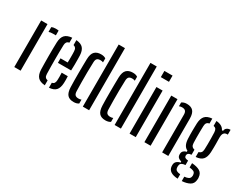

<svg xmlns="http://www.w3.org/2000/svg" viewBox="-102 -1387 2702 2142"><g transform="rotate(30 1249.0 -316.0)"><path d="M55.5 0V-600H137V0ZM190 -530.5V-591.5Q211 -602.5 243 -602.5Q252.5 -602.5 261.8 -601.8Q271 -601 280.5 -599.5V-538H244Q211.5 -538 190 -530.5Z M328.5 -123Q327.5 -159 326.8 -203.8Q326 -248.5 326 -296.5Q326 -344.5 326.5 -390.8Q327 -437 328.5 -476Q331.5 -540 360.5 -570.8Q389.5 -601.5 452 -606.5V-543Q429 -538.5 419.2 -524.2Q409.5 -510 409 -486Q407.5 -440 407 -394.2Q406.5 -348.5 406.5 -302.8Q406.5 -257 407 -210.2Q407.5 -163.5 409 -115Q409.5 -88 420 -74.5Q430.5 -61 452 -57V6.5Q388 1.5 359.8 -29.2Q331.5 -60 328.5 -123ZM505.5 6.5V-57Q526 -61.5 535.2 -75.2Q544.5 -89 545.5 -115.5Q546.5 -130.5 546.5 -156Q546.5 -181.5 545 -210H623.5Q625 -193 625.2 -166Q625.5 -139 624.5 -123Q621.5 -60 594.5 -29Q567.5 2 505.5 6.5ZM453.5 -284V-342H546Q547 -371 547 -400.8Q547 -430.5 546.8 -453.5Q546.5 -476.5 545.5 -486Q544.5 -512 534.5 -525.2Q524.5 -538.5 505.5 -543V-606.5Q567 -601.5 594.5 -570.5Q622 -539.5 624.5 -478.5Q625 -467.5 625.5 -435Q626 -402.5 625.8 -361.8Q625.5 -321 623.5 -284Z M712.5 -119Q711 -160 710.5 -207.2Q710 -254.5 710.2 -302.8Q710.5 -351 711 -397Q711.5 -443 712.5 -481Q714.5 -550 743.2 -578.8Q772 -607.5 824.5 -607.5Q844.5 -607.5 859.5 -603.5Q874.5 -599.5 886.5 -591V-540Q871 -547 851 -547Q820.5 -547 807.5 -533.2Q794.5 -519.5 793.5 -488.5Q791 -426.5 790.2 -359.5Q789.5 -292.5 790.2 -229.5Q791 -166.5 792.5 -116Q793.5 -81 807.5 -67.2Q821.5 -53.5 850.5 -53.5Q871.5 -53.5 886.5 -60V-10Q874 -1.5 858.5 3Q843 7.5 822.5 7.5Q767.5 7.5 741.2 -22.2Q715 -52 712.5 -119ZM938.5 0V-800H1019.5V0Z M1122 -119Q1120.5 -160 1120 -207.2Q1119.5 -254.5 1119.8 -302.8Q1120 -351 1120.5 -397Q1121 -443 1122 -481Q1124 -550 1152.8 -578.8Q1181.5 -607.5 1234 -607.5Q1254 -607.5 1269 -603.5Q1284 -599.5 1296 -591V-540Q1280.5 -547 1260.5 -547Q1230 -547 1217 -533.2Q1204 -519.5 1203 -488.5Q1200.5 -426.5 1199.8 -359.5Q1199 -292.5 1199.8 -229.5Q1200.5 -166.5 1202 -116Q1203 -81 1217 -67.2Q1231 -53.5 1260 -53.5Q1281 -53.5 1296 -60V-10Q1283.5 -1.5 1268 3Q1252.5 7.5 1232 7.5Q1177 7.5 1150.8 -22.2Q1124.5 -52 1122 -119ZM1348 0V-800H1429V0Z M1527.5 -720V-800H1632.5V-720ZM1540.5 0V-600H1620V0Z M1731.5 0V-600H1811.5V0ZM1960 0V-487Q1959.5 -519 1945.5 -533Q1931.5 -547 1901 -547Q1891 -547 1882 -545Q1873 -543 1865 -539.5V-588Q1877.5 -597.5 1893.5 -602.5Q1909.5 -607.5 1930 -607.5Q1985.5 -607.5 2012.2 -577.5Q2039 -547.5 2039.5 -481V0Z M2256.5 167.5Q2197 164.5 2165.5 143.8Q2134 123 2129.5 85Q2129 79 2128.8 72.8Q2128.5 66.5 2129 60Q2130.5 32.5 2149.8 16.2Q2169 0 2195.5 -4.5V-18.5Q2143.5 -31.5 2140.5 -70.5Q2139.5 -77.5 2140 -81Q2140.5 -84.5 2140.5 -90Q2141.5 -110.5 2157.2 -125.2Q2173 -140 2195 -143V-157.5Q2165.5 -171.5 2151 -200Q2136.5 -228.5 2134 -273.5Q2132.5 -304 2132 -327.8Q2131.5 -351.5 2131.8 -373.2Q2132 -395 2132.5 -419.8Q2133 -444.5 2134 -476Q2137.5 -539.5 2166 -570.5Q2194.5 -601.5 2256.5 -606.5V-543Q2233 -539 2222.5 -524.5Q2212 -510 2211.5 -482.5Q2210.5 -451.5 2210 -412.5Q2209.5 -373.5 2209.8 -335Q2210 -296.5 2211.5 -266Q2212.5 -238.5 2224.2 -224.5Q2236 -210.5 2257.5 -206V-141.5Q2230 -139.5 2218 -130Q2206 -120.5 2206 -104.5Q2206 -103.5 2206 -102Q2206 -100.5 2206 -99Q2206 -84 2217.5 -76Q2229 -68 2256.5 -65.5V-8Q2227 -6.5 2209 4.2Q2191 15 2189.5 41Q2188.5 46 2188.5 51.8Q2188.5 57.5 2189.5 63.5Q2191.5 88 2209 98.2Q2226.5 108.5 2256.5 110.5ZM2309.5 167.5V111Q2341.5 108.5 2361.8 98Q2382 87.5 2385 61.5Q2386.5 56 2386.2 50.2Q2386 44.5 2384.5 38.5Q2381.5 13 2361.2 4Q2341 -5 2309.5 -7.5V-63Q2377 -58 2413 -35.5Q2449 -13 2452.5 37.5Q2453.5 43 2453.8 51Q2454 59 2452.5 67Q2449 120 2409 142Q2369 164 2309.5 167.5ZM2309.5 -143V-206Q2330 -211 2340.8 -224.5Q2351.5 -238 2353 -266Q2354.5 -297.5 2354.8 -335.2Q2355 -373 2354.5 -411.8Q2354 -450.5 2352.5 -485Q2351 -511.5 2341.5 -525.2Q2332 -539 2309.5 -543V-606.5Q2389.5 -600.5 2414 -547.5H2428.5Q2430.5 -572.5 2448.5 -586.2Q2466.5 -600 2495.5 -600V-538H2485Q2460 -538 2445.8 -520.8Q2431.5 -503.5 2431.5 -466.5V-441Q2432.5 -408 2432.5 -382.2Q2432.5 -356.5 2432.2 -331.2Q2432 -306 2430.5 -273.5Q2427 -210 2399.2 -179Q2371.5 -148 2309.5 -143Z"/></g></svg>

Font: Big Shoulders Stencil Text Thin
Style: Regular
Weight: 400
Version: Version 2.001